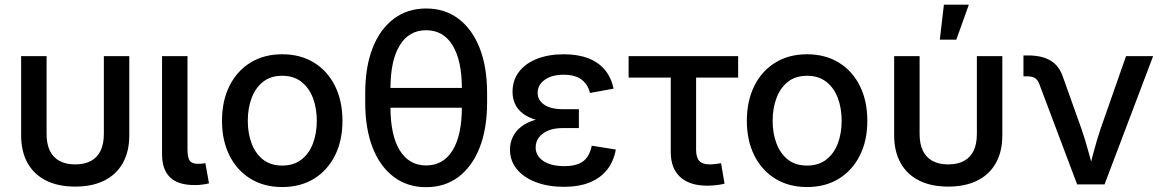

<svg xmlns="http://www.w3.org/2000/svg" viewBox="-20 -775 4887 807"><path d="M295.9 9.3Q224.6 9.3 173.8 -16.1Q123 -41.5 95.9 -89.8Q68.8 -138.2 68.8 -206.1V-539.1H175.8V-211.9Q175.8 -169.9 189.5 -141.6Q203.1 -113.3 230 -98.6Q256.8 -84 295.9 -84Q335.4 -84 362.3 -98.6Q389.2 -113.3 402.8 -141.6Q416.5 -169.9 416.5 -211.9V-539.1H523.4V-206.1Q523.4 -138.2 496.3 -89.8Q469.2 -41.5 418.5 -16.1Q367.7 9.3 295.9 9.3Z M798.8 2.9Q728 2.9 694.6 -29.8Q661.1 -62.5 661.1 -127V-539.1H768.1V-146Q768.1 -113.3 777.3 -99.9Q786.6 -86.4 813 -86.4Q824.2 -86.4 831.1 -87.2Q837.9 -87.9 843.3 -89.4L858.4 -4.4Q847.7 -1.5 831.8 0.7Q815.9 2.9 798.8 2.9Z M1166 11.2Q1089.8 11.2 1033 -23.7Q976.1 -58.6 944.6 -121.3Q913.1 -184.1 913.1 -267.1Q913.1 -351.1 944.6 -414.1Q976.1 -477.1 1033 -512Q1089.8 -546.9 1166 -546.9Q1242.7 -546.9 1299.6 -512Q1356.4 -477.1 1387.9 -414.1Q1419.4 -351.1 1419.4 -267.1Q1419.4 -184.1 1387.9 -121.3Q1356.4 -58.6 1299.6 -23.7Q1242.7 11.2 1166 11.2ZM1166 -79.1Q1214.4 -79.1 1246.8 -104.2Q1279.3 -129.4 1295.4 -172.1Q1311.5 -214.8 1311.5 -267.1Q1311.5 -320.3 1295.4 -363Q1279.3 -405.8 1246.8 -431.2Q1214.4 -456.5 1166 -456.5Q1117.7 -456.5 1085.7 -431.2Q1053.7 -405.8 1037.6 -363Q1021.5 -320.3 1021.5 -267.1Q1021.5 -214.8 1037.6 -172.1Q1053.7 -129.4 1085.7 -104.2Q1117.7 -79.1 1166 -79.1Z M1771 11.7Q1692.4 11.7 1634.8 -31.7Q1577.1 -75.2 1546.1 -154.8Q1515.1 -234.4 1515.1 -343.3V-384.3Q1515.1 -493.7 1546.1 -573Q1577.1 -652.3 1634.8 -695.8Q1692.4 -739.3 1771 -739.3Q1850.1 -739.3 1907.5 -695.8Q1964.8 -652.3 1996.1 -573Q2027.3 -493.7 2027.3 -384.3V-343.3Q2027.3 -234.4 1996.1 -154.8Q1964.8 -75.2 1907.5 -31.7Q1850.1 11.7 1771 11.7ZM1771 -79.6Q1843.3 -79.6 1882.3 -143.1Q1921.4 -206.5 1921.4 -326.2V-401.4Q1921.4 -521 1882.3 -584.5Q1843.3 -647.9 1771 -647.9Q1699.2 -647.9 1660.2 -584.5Q1621.1 -521 1621.1 -401.4V-326.2Q1621.1 -206.5 1660.2 -143.1Q1699.2 -79.6 1771 -79.6ZM1597.2 -322.3V-405.3H1947.3V-322.3Z M2349.6 10.3Q2285.2 10.3 2233.9 -8.8Q2182.6 -27.8 2153.1 -63.2Q2123.5 -98.6 2123.5 -147Q2123.5 -173.8 2135 -198.7Q2146.5 -223.6 2170.9 -242.7Q2195.3 -261.7 2235.4 -272.9Q2275.4 -284.2 2333 -284.2H2413.1V-236.8H2346.7Q2311 -236.8 2285.4 -226.6Q2259.8 -216.3 2245.6 -198Q2231.4 -179.7 2231.4 -155.3Q2231.4 -120.1 2263.7 -98.4Q2295.9 -76.7 2352.1 -76.7Q2388.7 -76.7 2412.1 -86.4Q2435.5 -96.2 2448.5 -115.2Q2461.4 -134.3 2467.3 -162.6L2568.4 -146.5Q2559.6 -97.2 2532 -62Q2504.4 -26.9 2458.7 -8.3Q2413.1 10.3 2349.6 10.3ZM2335 -259.3Q2278.3 -259.3 2239.7 -269.5Q2201.2 -279.8 2178 -297.6Q2154.8 -315.4 2144.5 -338.9Q2134.3 -362.3 2134.3 -388.7Q2134.3 -438.5 2161.9 -473.9Q2189.5 -509.3 2238 -528.1Q2286.6 -546.9 2349.6 -546.9Q2409.2 -546.9 2452.6 -530Q2496.1 -513.2 2522.7 -481Q2549.3 -448.7 2559.1 -402.3L2459.5 -384.3Q2451.7 -419.4 2424.6 -440.2Q2397.5 -460.9 2349.1 -460.9Q2299.3 -460.9 2269.5 -439.5Q2239.7 -418 2239.7 -384.8Q2239.7 -354.5 2267.1 -335.2Q2294.4 -315.9 2348.1 -315.9H2413.1V-259.3Z M2952.6 5.4Q2878.4 5.4 2838.9 -31Q2799.3 -67.4 2799.3 -135.3V-448.7H2622.1V-539.1H3082.5V-448.7H2905.8V-145Q2905.8 -113.3 2919.2 -98.6Q2932.6 -84 2963.9 -84Q2973.6 -84 2987.1 -85.7Q3000.5 -87.4 3010.7 -88.9L3025.4 -2.9Q3009.3 1 2990.5 3.2Q2971.7 5.4 2952.6 5.4Z M3372.1 11.2Q3295.9 11.2 3239 -23.7Q3182.1 -58.6 3150.6 -121.3Q3119.1 -184.1 3119.1 -267.1Q3119.1 -351.1 3150.6 -414.1Q3182.1 -477.1 3239 -512Q3295.9 -546.9 3372.1 -546.9Q3448.7 -546.9 3505.6 -512Q3562.5 -477.1 3594 -414.1Q3625.5 -351.1 3625.5 -267.1Q3625.5 -184.1 3594 -121.3Q3562.5 -58.6 3505.6 -23.7Q3448.7 11.2 3372.1 11.2ZM3372.1 -79.1Q3420.4 -79.1 3452.9 -104.2Q3485.4 -129.4 3501.5 -172.1Q3517.6 -214.8 3517.6 -267.1Q3517.6 -320.3 3501.5 -363Q3485.4 -405.8 3452.9 -431.2Q3420.4 -456.5 3372.1 -456.5Q3323.7 -456.5 3291.7 -431.2Q3259.8 -405.8 3243.7 -363Q3227.5 -320.3 3227.5 -267.1Q3227.5 -214.8 3243.7 -172.1Q3259.8 -129.4 3291.7 -104.2Q3323.7 -79.1 3372.1 -79.1Z M3965.3 9.3Q3894 9.3 3843.3 -16.1Q3792.5 -41.5 3765.4 -89.8Q3738.3 -138.2 3738.3 -206.1V-539.1H3845.2V-211.9Q3845.2 -169.9 3858.9 -141.6Q3872.6 -113.3 3899.4 -98.6Q3926.3 -84 3965.3 -84Q4004.9 -84 4031.7 -98.6Q4058.6 -113.3 4072.3 -141.6Q4085.9 -169.9 4085.9 -211.9V-539.1H4192.9V-206.1Q4192.9 -138.2 4165.8 -89.8Q4138.7 -41.5 4087.9 -16.1Q4037.1 9.3 3965.3 9.3ZM3930.2 -608.4 3947.3 -755.4H4052.2L3999.5 -608.4Z M4507.3 0 4349.1 -419.9Q4342.3 -439 4330.6 -446.5Q4318.8 -454.1 4298.3 -454.1H4281.7V-542H4300.8Q4359.4 -542 4395.8 -520.3Q4432.1 -498.5 4448.2 -450.2L4524.9 -234.9Q4542 -186 4554.9 -137.2Q4567.9 -88.4 4581.5 -40.5H4550.8Q4564.5 -88.4 4577.1 -137.2Q4589.8 -186 4606.4 -234.9L4712.9 -539.1H4826.7L4622.6 0Z"/></svg>

Font: Inter 18pt Medium
Style: Regular
Weight: 500
Designer: Rasmus Andersson
Foundry: rsms
Version: Version 4.001;git-66647c0bb